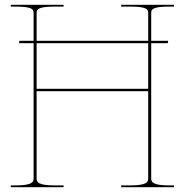

<svg xmlns="http://www.w3.org/2000/svg" viewBox="-20 -780 770 800"><path d="M25 -760V-752.5H45C113.5 -752.5 120 -741 120 -726.5V-610H61L59 -600H120V-36C120 -21.5 113.5 -7.5 45 -7.5H25V0H245V-7.5H207.5C139 -7.5 132.5 -21.5 132.5 -36V-400H597.5V-36C597.5 -21.5 591 -7.5 522.5 -7.5H485V0H705V-7.5H685C616.5 -7.5 610 -21.5 610 -36V-600H679L681 -610H610V-726.5C610 -741 616.5 -752.5 685 -752.5H705V-760H485V-752.5H522.5C591 -752.5 597.5 -741 597.5 -726.5V-610H132.5V-726.5C132.5 -741 139 -752.5 207.5 -752.5H245V-760ZM597.5 -600V-410H132.5V-600Z"/></svg>

Font: Znikomit
Style: Regular
Weight: 100
Designer: gluk
Foundry: gluk
Version: Version 0.55